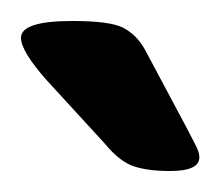

<svg xmlns="http://www.w3.org/2000/svg" viewBox="-20 -738 210 183"><path d="M142 -575Q121 -575 107.5 -579.5Q94 -584 80 -601L25 -661Q0 -689 0 -702Q0 -718 49 -718Q85 -718 97.5 -711.5Q110 -705 118 -691L158 -616Q163 -606 166.5 -599.5Q170 -593 170 -588Q170 -575 142 -575Z"/></svg>

Font: Asap Medium
Style: Regular
Weight: 500
Designer: Pablo Cosgaya
Foundry: Omnibus-Type
Version: Version 3.001; ttfautohint (v1.8.3)